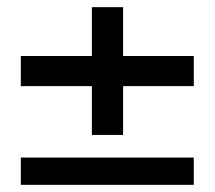

<svg xmlns="http://www.w3.org/2000/svg" viewBox="-20 -515 599 535"><path d="M38 0V-76H520V0ZM236 -139V-495H323V-139ZM38 -275V-359H520V-275Z"/></svg>

Font: DM Sans 16pt Medium
Style: Regular
Weight: 500
Version: Version 4.004;gftools[0.9.30]